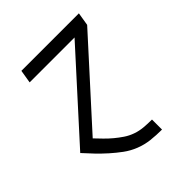

<svg xmlns="http://www.w3.org/2000/svg" viewBox="-200 -653 1001 1001"><g transform="rotate(-45 300.0 -152.5)"><path d="M419 215Q378 215 338.5 210.5Q299 206 262.5 191.5Q226 177 195.5 154.5Q165 132 137 107Q109 82 83 55Q57 28 32 0L437 -447H106L118 -520H542L530 -447L132 -8Q151 12 170 31.5Q189 51 210 68.5Q231 86 254 101.5Q277 117 304 126.5Q331 136 360 138.5Q389 141 419 141H420V215Z"/></g></svg>

Font: Iosevka Aile Oblique
Style: Regular
Weight: 400
Italic angle: -9°
Designer: Belleve Invis
Foundry: Belleve Invis
Version: Version 31.1.0; ttfautohint (v1.8.4)